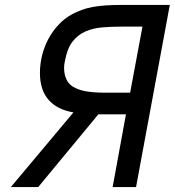

<svg xmlns="http://www.w3.org/2000/svg" viewBox="-20 -759 709 779"><path d="M558 -651H474Q434 -651 396 -648Q358 -645 327 -631.5Q296 -618 274.5 -590.5Q253 -563 244 -514Q242 -506 241 -498.5Q240 -491 240 -484Q240 -455 251 -434Q262 -413 284 -403Q320 -383 406 -383H508ZM278 -303Q212 -314 177 -354Q142 -394 142 -463Q142 -498 150.5 -533Q159 -568 175.5 -599.5Q192 -631 216.5 -657.5Q241 -684 272 -701Q291 -711 311 -718.5Q331 -726 355 -730.5Q379 -735 408.5 -737Q438 -739 474 -739H669L532 0H437L491 -295H379L135 0H24Z"/></svg>

Font: Involve Medium Oblique
Style: Italic
Weight: 500
Italic angle: -10.5°
Designer: Stefan Peev
Foundry: Context Ltd.
Version: Version 1.001